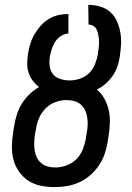

<svg xmlns="http://www.w3.org/2000/svg" viewBox="-20 -755 540 783"><path d="M204 8Q175 8 147 2.5Q119 -3 96.5 -17.5Q74 -32 58 -54.5Q42 -77 35 -103.5Q28 -130 28.5 -159Q29 -188 34 -217L38 -243Q42 -266 49 -288.5Q56 -311 69 -332Q82 -353 100 -370.5Q118 -388 139 -400Q125 -411 114 -425.5Q103 -440 97 -457.5Q91 -475 91 -494.5Q91 -514 94 -534Q97 -554 103 -574.5Q109 -595 120 -614Q131 -633 145.5 -649.5Q160 -666 179 -677.5Q198 -689 218.5 -693.5Q239 -698 259 -698V-618Q244 -618 229 -608.5Q214 -599 205 -584.5Q196 -570 191 -554.5Q186 -539 183 -523V-521Q180 -502 183 -483Q186 -464 197.5 -451Q209 -438 227 -432.5Q245 -427 265 -427Q285 -427 306 -434Q327 -441 343 -456.5Q359 -472 367 -492Q375 -512 379 -533V-534Q381 -547 382.5 -559Q384 -571 384 -583.5Q384 -596 382 -607.5Q380 -619 376 -630Q372 -641 362.5 -648Q353 -655 341 -655L340 -735Q366 -735 389.5 -728Q413 -721 430.5 -705Q448 -689 457.5 -667Q467 -645 471 -621Q475 -597 473.5 -572Q472 -547 468 -521Q465 -502 458 -482Q451 -462 438.5 -444.5Q426 -427 410 -413Q394 -399 375 -390Q394 -374 406 -352Q418 -330 423.5 -305.5Q429 -281 428 -254.5Q427 -228 423 -202L419 -176Q415 -151 406.5 -126.5Q398 -102 383 -80Q368 -58 348 -40.5Q328 -23 304 -12Q280 -1 254.5 3.5Q229 8 204 8ZM206 -72Q228 -72 250.5 -80Q273 -88 290.5 -105Q308 -122 317 -144.5Q326 -167 330 -189L334 -215Q337 -231 337.5 -246.5Q338 -262 335.5 -277.5Q333 -293 326.5 -306.5Q320 -320 308.5 -329.5Q297 -339 282 -343Q267 -347 251 -347Q229 -347 206 -338.5Q183 -330 166 -313Q149 -296 139.5 -274Q130 -252 127 -230L122 -204Q120 -188 119.5 -172Q119 -156 121.5 -141Q124 -126 130.5 -112.5Q137 -99 148.5 -89.5Q160 -80 175 -76Q190 -72 206 -72Z"/></svg>

Font: Iosevka Curly Medium
Style: Italic
Weight: 500
Italic angle: -9°
Monospace: yes
Designer: Belleve Invis
Foundry: Belleve Invis
Version: Version 22.1.2; ttfautohint (v1.8.4)